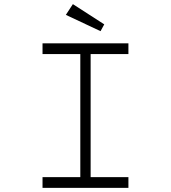

<svg xmlns="http://www.w3.org/2000/svg" viewBox="-20 -910 828 930"><path d="M186 0V-52H369V-648H186V-700H602V-648H419V-52H602V0ZM467 -759 299 -838 333 -890 485 -792Z"/></svg>

Font: Lexend Zetta ExtraLight
Style: Regular
Weight: 250
Version: Version 1.007